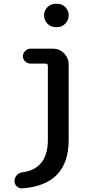

<svg xmlns="http://www.w3.org/2000/svg" viewBox="-20 -780 540 1028"><path d="M286.1 -759.8Q312.5 -759.8 330.1 -741.7Q347.7 -723.6 347.7 -697.8Q347.7 -671.9 329.6 -653.3Q311.5 -634.8 286.1 -634.8H278.3Q252 -634.8 233.9 -653.3Q215.8 -671.9 215.8 -697.8Q215.8 -723.6 233.9 -741.7Q252 -759.8 278.3 -759.8ZM98.6 228.5Q82 229.5 69.8 217.8Q57.6 206.1 57.6 188.5Q57.6 171.9 69.8 158.2Q82 144.5 99.6 142.6Q235.4 125 236.3 -29.3V-427.7Q236.3 -438.5 224.6 -439.5H143.6Q127 -439.5 114.7 -451.2Q102.5 -462.9 102.5 -478.5Q102.5 -495.1 115.2 -507.3Q127.9 -519.5 143.6 -519.5H262.7Q297.9 -519.5 322.8 -494.6Q347.7 -469.7 347.7 -434.6V-30.3Q347.7 210.9 98.6 228.5Z"/></svg>

Font: Rounded-X Mgen+ 1mn medium
Style: Regular
Weight: 500
Designer: [Source Han Sans]
Ryoko NISHIZUKA  (kana & ideographs); Paul D. Hunt (Latin, Greek & Cyrillic); Wenlong ZHANG  (bopomofo
Version: Version 1.059.20150602